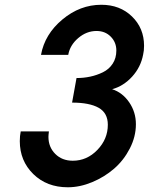

<svg xmlns="http://www.w3.org/2000/svg" viewBox="-20 -772 624 805"><path d="M66.9 -221.2H185.1Q183.1 -205.6 183.1 -198.2Q183.1 -155.3 211.7 -126.7Q240.2 -98.1 285.2 -98.1Q344.7 -98.1 388.4 -143.6Q432.1 -189 432.1 -249Q432.1 -298.3 393.6 -320.1Q355 -341.8 282.2 -341.8L300.8 -444.8Q330.6 -444.8 358.2 -450.7Q385.7 -456.5 411.4 -469Q437 -481.4 452.4 -504.9Q467.8 -528.3 467.8 -560.1Q467.8 -594.7 444.3 -618.4Q420.9 -642.1 384.8 -642.1Q342.8 -642.1 308.1 -612.5Q273.4 -583 266.1 -542H151.9Q167.5 -628.4 241.5 -690.2Q315.4 -752 404.8 -752Q482.9 -752 533.4 -702.9Q584 -653.8 584 -580.1Q584 -559.1 580.1 -543Q570.3 -490.7 534.2 -450.9Q498 -411.1 450.2 -397.9Q493.2 -384.3 521.5 -343.3Q549.8 -302.2 549.8 -251Q549.8 -199.2 524.4 -149.7Q499 -100.1 458.5 -64.9Q418 -29.8 366.5 -8.3Q314.9 13.2 264.2 13.2Q176.3 13.2 119.6 -42.2Q63 -97.7 63 -180.2Q63 -202.1 66.9 -221.2Z"/></svg>

Font: Involve SemiBold Oblique
Style: Italic
Weight: 600
Italic angle: -10.5°
Designer: Stefan Peev
Foundry: Context Ltd.
Version: Version 1.001